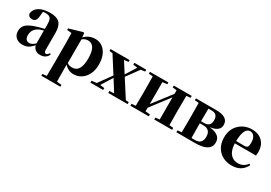

<svg xmlns="http://www.w3.org/2000/svg" viewBox="23 -1491 3776 2678"><g transform="rotate(30 1911.0 -152.0)"><path d="M350 -305Q312 -295 295 -288Q188 -244 188 -139Q188 -51 263 -51Q298 -51 350 -97ZM152 -510 136 -504ZM599 -61Q564 17 472 17Q378 17 354 -70Q311 -23 280 -6Q241 17 185 17Q120 17 80 -20Q39 -57 39 -119Q39 -188 85 -229Q132 -271 252 -306Q271 -311 298 -319L324 -325L350 -332V-393Q350 -471 329 -500Q307 -528 250 -528Q228 -528 208 -524L201 -453Q197 -358 126 -358Q69 -358 57 -409Q63 -481 127 -521Q193 -563 307 -563Q413 -563 460 -514Q506 -466 506 -357V-88Q506 -37 537 -37Q558 -37 582 -75Z M865 -79Q896 -54 948 -54Q1081 -54 1081 -275Q1081 -494 954 -494Q904 -494 865 -459ZM861 -488Q929 -563 1033 -563Q1128 -563 1188 -489Q1252 -410 1252 -276Q1252 -143 1180 -61Q1111 17 1009 17Q921 17 862 -52V7Q862 65 864 221L941 230V259H634V230L701 223Q703 65 703 7V-320Q703 -395 700 -467L626 -475V-499L840 -562L854 -552Z M1874 -31V0H1563L1561 -31L1636 -36L1521 -219L1409 -40L1480 -31V0H1275V-31L1354 -40L1503 -247L1336 -510L1284 -516V-546H1591V-516L1522 -509L1631 -338L1737 -507L1667 -516V-546H1859V-516L1792 -506L1649 -310L1825 -35Z M2526 -509Q2524 -393 2524 -308V-238Q2524 -153 2526 -37L2591 -31V0H2303V-31L2369 -38V-395L2141 -96V-38L2215 -31V0H1919V-31L1984 -37Q1986 -153 1986 -238V-308Q1986 -392 1984 -510L1919 -516V-546H2215V-516L2141 -508V-155L2369 -451V-508L2303 -516V-546H2591V-516Z M2939 -36Q3053 -36 3053 -153Q3053 -272 2937 -272H2880V-238Q2880 -152 2882 -36ZM2882 -509Q2880 -399 2880 -305H2932Q3032 -305 3032 -408Q3032 -509 2935 -509ZM2986 -546Q3181 -546 3181 -417Q3181 -315 3025 -293Q3208 -276 3208 -151Q3208 0 2961 0H2659V-31L2724 -37Q2726 -153 2726 -238V-308Q2726 -392 2724 -510L2659 -516V-546Z M3578 -310Q3612 -310 3625 -329Q3637 -347 3637 -395Q3637 -459 3611 -494Q3587 -528 3546 -528Q3448 -528 3442 -311ZM3781 -118Q3717 17 3558 17Q3431 17 3353 -59Q3271 -138 3271 -275Q3271 -409 3360 -490Q3442 -563 3557 -563Q3666 -563 3729 -497Q3788 -434 3788 -335Q3788 -297 3782 -274H3442Q3446 -163 3496 -106Q3541 -54 3616 -54Q3707 -54 3762 -130Z"/></g></svg>

Font: Source Han Serif SC Heavy
Style: Regular
Weight: 900
Designer: Ryoko NISHIZUKA  (kana & ideographs); Frank Grießhammer (Latin, Greek & Cyrillic); Wenlong ZHANG  (bopomofo); Sandoll Co
Foundry: Adobe Systems Incorporated
Version: Version 1.001 October 20, 2017